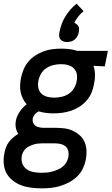

<svg xmlns="http://www.w3.org/2000/svg" viewBox="-43 -808 613 1050"><path d="M185 222Q156 222 127.5 218.5Q99 215 73.5 205.5Q48 196 26.5 179Q5 162 -7.5 139Q-20 116 -22.5 87.5Q-25 59 -19 30Q-16 14 -10.5 -1.5Q-5 -17 5.5 -31Q16 -45 29 -56Q42 -67 57 -76Q47 -91 43.5 -110Q40 -129 44 -149Q49 -174 65 -197.5Q81 -221 103 -238Q91 -251 82.5 -268Q74 -285 70 -303.5Q66 -322 67 -342.5Q68 -363 72 -383Q77 -406 86.5 -429Q96 -452 112.5 -471.5Q129 -491 151 -505Q173 -519 196.5 -527.5Q220 -536 244 -539Q268 -542 291 -542Q314 -542 336 -539.5Q358 -537 379 -530H547L530 -445L468 -448Q476 -425 476.5 -399.5Q477 -374 471 -348Q467 -324 457.5 -301Q448 -278 431 -258.5Q414 -239 392.5 -225Q371 -211 347.5 -203Q324 -195 299.5 -191.5Q275 -188 252 -188Q230 -188 209 -190.5Q188 -193 169 -199Q156 -193 147 -182Q138 -171 136 -159Q134 -148 138 -137.5Q142 -127 150 -121Q158 -115 168.5 -112.5Q179 -110 191 -109H259Q284 -109 309 -106Q334 -103 355 -93Q376 -83 393.5 -67.5Q411 -52 420 -30.5Q429 -9 430 16Q431 41 426 66Q421 91 409.5 115Q398 139 378 158Q358 177 334 189.5Q310 202 285 209.5Q260 217 234.5 219.5Q209 222 185 222ZM253 -274Q273 -274 293.5 -278.5Q314 -283 332 -294.5Q350 -306 361.5 -325Q373 -344 376 -363Q380 -381 378 -397.5Q376 -414 366.5 -427Q357 -440 342.5 -447Q328 -454 311 -456L290 -457Q271 -457 250.5 -452.5Q230 -448 211.5 -436Q193 -424 182 -405.5Q171 -387 167 -367Q163 -347 166.5 -328Q170 -309 183 -296.5Q196 -284 214.5 -279Q233 -274 253 -274ZM184 137Q199 137 214 135.5Q229 134 243.5 130Q258 126 273 119.5Q288 113 300.5 103Q313 93 320.5 79Q328 65 331 50Q334 34 330.5 18.5Q327 3 316.5 -6.5Q306 -16 290.5 -20Q275 -24 259 -24H184Q173 -24 162 -22.5Q151 -21 140 -17.5Q129 -14 117.5 -8.5Q106 -3 97.5 5Q89 13 83.5 23.5Q78 34 76 45Q72 67 79.5 87Q87 107 103.5 118Q120 129 141 133Q162 137 184 137ZM324 -578Q313 -578 303.5 -581.5Q294 -585 287.5 -592.5Q281 -600 280.5 -610.5Q280 -621 282 -632Q286 -653 293.5 -674.5Q301 -696 313.5 -716.5Q326 -737 341.5 -755Q357 -773 376 -788L414 -747Q397 -733 384.5 -717Q372 -701 363 -683Q370 -681 376 -676Q382 -671 386 -664Q390 -657 389.5 -648.5Q389 -640 388 -632Q386 -621 380.5 -610.5Q375 -600 366.5 -592.5Q358 -585 346.5 -581.5Q335 -578 324 -578Z"/></svg>

Font: Lode Dark Term
Style: Bold Italic
Weight: 700
Italic angle: -11°
Monospace: yes
Designer: Belleve Invis
Foundry: Belleve Invis
Version: Version 29.2.0